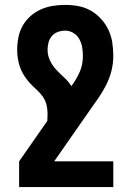

<svg xmlns="http://www.w3.org/2000/svg" viewBox="-20 -548 540 783"><path d="M442 215H58V110L173 -55Q173 -62 173.5 -69.5Q174 -77 174 -84Q174 -103 169.5 -121Q165 -139 154 -154.5Q143 -170 129 -182.5Q115 -195 102.5 -208.5Q90 -222 79.5 -238Q69 -254 62.5 -271.5Q56 -289 53 -307.5Q50 -326 50 -345Q50 -370 55 -395.5Q60 -421 72.5 -443Q85 -465 104 -482Q123 -499 146.5 -509.5Q170 -520 195 -524Q220 -528 246 -528Q273 -528 300 -523Q327 -518 350.5 -504.5Q374 -491 392.5 -470.5Q411 -450 422.5 -425.5Q434 -401 438 -374Q442 -347 442 -320Q442 -289 434.5 -259Q427 -229 413 -201.5Q399 -174 381.5 -148.5Q364 -123 346 -98L201 110H442ZM271 -197Q281 -210 289.5 -224.5Q298 -239 305 -254.5Q312 -270 315 -286.5Q318 -303 318 -320Q318 -338 315 -355.5Q312 -373 303.5 -388.5Q295 -404 279.5 -413.5Q264 -423 246 -423Q231 -423 216.5 -418Q202 -413 192 -401.5Q182 -390 178 -375Q174 -360 174 -345Q174 -322 184 -301Q194 -280 209.5 -263.5Q225 -247 242 -231.5Q259 -216 271 -197Z"/></svg>

Font: Iosevka Term Curly Extrabold
Style: Regular
Weight: 800
Designer: Belleve Invis
Foundry: Belleve Invis
Version: Version 32.3.0